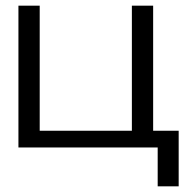

<svg xmlns="http://www.w3.org/2000/svg" viewBox="-20 -520 675 677"><path d="M45 -500V0H536V137H610V-59H520V-500H445V-59H120V-500Z"/></svg>

Font: LT Wave Light
Style: Regular
Weight: 300
Designer: Daniel Lyons
Version: Version 2.5 (Glyphs App)